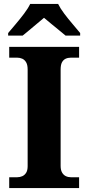

<svg xmlns="http://www.w3.org/2000/svg" viewBox="-20 -951 446 971"><path d="M26.6 0V-54.6H66.8Q80.6 -54.6 92.6 -59.9Q104.6 -65.2 112.2 -77.3Q119.8 -89.4 119.8 -110.8V-599.6Q119.8 -622.8 112.2 -635.8Q104.6 -648.8 92.6 -654.1Q80.6 -659.4 66.8 -659.4H26.6V-714H380V-659.4H338.6Q323.4 -659.4 311.7 -653.8Q300 -648.2 293.3 -635.5Q286.6 -622.8 286.6 -599V-112Q286.6 -91.2 293.9 -78.5Q301.2 -65.8 312.9 -60.2Q324.6 -54.6 338.6 -54.6H380V0ZM21.2 -784Q37.2 -803 59.3 -829Q81.4 -855 101.8 -882Q122.2 -909 132.6 -931H274Q284.6 -909 304.9 -882Q325.2 -855 347.6 -829Q370 -803 385.4 -784V-771H311.6Q298.8 -782 278.7 -798.2Q258.6 -814.4 238.1 -831.4Q217.6 -848.4 202.6 -861Q187.6 -848.4 167.3 -831.4Q147 -814.4 127.7 -798.2Q108.4 -782 94.6 -771H21.2Z"/></svg>

Font: Noto Serif Hentaigana ExtraLight
Style: Regular
Weight: 200
Designer: Kazuhiro Yamada
Foundry: nipponia
Version: Version 1.000